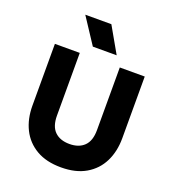

<svg xmlns="http://www.w3.org/2000/svg" viewBox="-166 -1063 1087 1204"><g transform="rotate(20 378.0 -461.0)"><path d="M378.5 15Q280 15 213.2 -24Q146.5 -63 112.5 -131.2Q78.5 -199.5 78.5 -288V-700H244.5V-282Q244.5 -210 280 -175.5Q315.5 -141 378.5 -141Q440.5 -141 476 -175.5Q511.5 -210 511.5 -282V-700H678V-288Q678 -200 644 -131.5Q610 -63 543.2 -24Q476.5 15 378.5 15ZM308 -765 195 -937H369L467 -765Z"/></g></svg>

Font: Geologica
Style: Bold
Weight: 700
Designer: Sindre Bremnes, Frode Helland
Foundry: Monokrom Skriftforlag AS
Version: Version 1.010; ttfautohint (v1.8.4.7-5d5b);gftools[0.9.28]